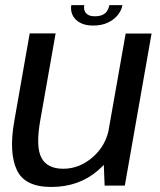

<svg xmlns="http://www.w3.org/2000/svg" viewBox="-20 -723 624 748"><path d="M387.6 0H466.3L570.5 -592.4H469.6L383.5 -105.1ZM196.7 -593H95.7L35.6 -251Q14.3 -130.1 44.8 -62.4Q75.3 5.4 179.4 5.4Q287.6 5.4 362 -59.3Q436.5 -124.1 449.2 -196.3L405.5 -226.3Q393.4 -156.1 341.4 -110.8Q289.5 -65.6 226.3 -65.6Q163.8 -65.6 141.2 -108.6Q118.6 -151.6 137 -254.9ZM342.9 -623.4Q375.4 -623.4 399.4 -634.5Q423.4 -645.7 438.3 -663.7Q453.2 -681.8 456.8 -703.1H406.1Q403.9 -690.8 397.8 -680.9Q391.6 -671 379.9 -665.3Q368.1 -659.6 349.3 -659.6Q332.4 -659.6 322.8 -665.5Q313.1 -671.3 309.6 -680.9Q306.1 -690.6 308.3 -703.1H257.7Q254.2 -681.8 262.9 -663.7Q271.6 -645.7 291.9 -634.5Q312.2 -623.4 342.9 -623.4Z"/></svg>

Font: Anybody Thin
Style: Italic
Weight: 100
Italic angle: -10°
Designer: Tyler Finck
Foundry: Etcetera Type Company
Version: Version 1.114;gftools[0.9.25]